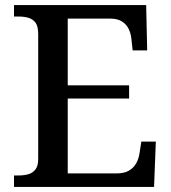

<svg xmlns="http://www.w3.org/2000/svg" viewBox="-20 -734 671 754"><path d="M35 0V-45H54Q75 -45 92 -50Q109 -55 119.5 -69Q130 -83 130 -109V-600Q130 -631 119.5 -645Q109 -659 92 -664Q75 -669 54 -669H35V-714H554L558 -536H501L496 -581Q494 -603 485 -621Q476 -639 458.5 -650Q441 -661 412 -661H246V-399H487V-347H246V-53H437Q468 -53 486.5 -64Q505 -75 515 -93Q525 -111 528 -133L535 -178H592L585 0Z"/></svg>

Font: Noto Serif Khmer Medium
Style: Regular
Weight: 500
Version: Version 2.003